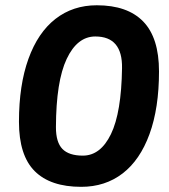

<svg xmlns="http://www.w3.org/2000/svg" viewBox="-20 -698 640 728"><path d="M51.9 -236.4Q51.9 -375.3 87.8 -474.8Q123.7 -574.3 190.1 -626.2Q256.6 -678 347 -678Q463.3 -678 523.1 -616.4Q582.9 -554.7 582.9 -427.3Q582.9 -288.1 546.9 -189.6Q510.9 -91 444.8 -40.3Q378.8 10.4 288 10.4Q171 10.4 111.4 -49.3Q51.9 -108.9 51.9 -236.4ZM442.7 -439.7Q443.7 -499.6 418.4 -529.7Q393.1 -559.7 341.4 -559.7Q273.1 -559.7 232.9 -474.7Q192.7 -389.6 192.1 -216.2Q191.9 -158.7 216.6 -133.3Q241.3 -107.9 294 -107.9Q361.2 -107.9 400.8 -189.7Q440.3 -271.4 442.7 -439.7Z"/></svg>

Font: SN Pro Thin
Style: Italic
Weight: 200
Italic angle: -9°
Designer: Tobias Whetton
Foundry: Supernotes
Version: Version 1.003;Glyphs 3.3 (3324)